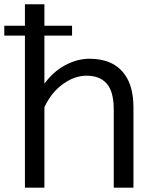

<svg xmlns="http://www.w3.org/2000/svg" viewBox="-20 -850 740 895"><path d="M96.2 -830.1H187V-730H315.9V-684.1H187V-460Q227.5 -515.1 281.7 -544.9Q338.9 -576.2 397.5 -576.2Q510.3 -576.2 563 -500.5Q602.1 -444.8 602.1 -348.1V24.9H510.3V-336.9Q510.3 -412.1 485.8 -449.2Q454.1 -497.1 383.8 -497.1Q335.9 -497.1 290 -469.2Q223.1 -428.7 187 -350.1V24.9H96.2V-684.1H0V-730H96.2Z"/></svg>

Font: FORM UDPGothic
Style: Regular
Weight: 400
Foundry: Pronama LLC
Version: Version 1.05101